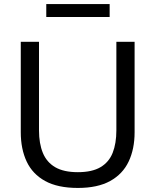

<svg xmlns="http://www.w3.org/2000/svg" viewBox="-20 -920 770 951"><path d="M365.7 10.9Q266 10.9 203.6 -23.4Q141.3 -57.7 112.1 -119.8Q82.9 -182 82.9 -265.1Q82.9 -285.9 82.9 -319.2Q82.9 -352.6 82.9 -392.9Q82.9 -433.3 82.9 -474.7Q82.9 -541.9 82.9 -597.6Q82.9 -653.3 82.9 -713H173.2Q173.2 -653.3 173.2 -597.6Q173.2 -541.9 173.2 -474.7V-274.1Q173.2 -209.3 192.2 -162.9Q211.1 -116.6 253.3 -91.9Q295.6 -67.2 365.5 -67.2Q435.9 -67.2 477.7 -91.9Q519.6 -116.6 538 -162.9Q556.4 -209.3 556.4 -274.8V-474.7Q556.4 -541.9 556.4 -597.6Q556.4 -653.3 556.4 -713H646.7Q646.7 -653.3 646.7 -597.6Q646.7 -541.9 646.7 -474.7Q646.7 -433.3 646.7 -392.7Q646.7 -352.2 646.7 -318.7Q646.7 -285.2 646.7 -264.8Q646.7 -181.9 617.2 -119.8Q587.7 -57.7 525.6 -23.4Q463.5 10.9 365.7 10.9ZM209.2 -835.7V-899.9Q244.6 -899.9 284.1 -899.9Q323.5 -899.9 366.2 -899.9Q409.2 -899.9 448.4 -899.9Q487.7 -899.9 523.1 -899.9V-835.7Q487.7 -835.7 448.4 -835.7Q409.2 -835.7 366.2 -835.7Q323.5 -835.7 284.1 -835.7Q244.6 -835.7 209.2 -835.7Z"/></svg>

Font: Commissioner Thin
Style: Regular
Weight: 100
Designer: Kostas Bartsokas
Foundry: Kostas Bartsokas
Version: Version 1.001;gftools[0.9.23]